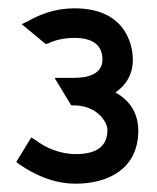

<svg xmlns="http://www.w3.org/2000/svg" viewBox="-20 -820 376 461"><path d="M19 -431 27 -425C61 -402 106 -379 162 -379C240 -379 312 -415 312 -506C312 -550 290 -580 257 -598C281 -614 299 -640 299 -677C299 -697 292 -800 159 -800C111 -800 75 -785 45 -768L32 -762L90 -714L96 -716C113 -724 134 -729 159 -729C202 -729 226 -712 226 -677C226 -644 195 -633 157 -633H111L151 -567H157C213 -567 238 -527 238 -508C238 -468 211 -450 162 -450C123 -450 88 -466 65 -484L55 -490Z"/></svg>

Font: Charger Sport
Style: SeBd
Weight: 600
Designer: Jasper
Foundry: Cannot Into Space Fonts
Version: Version 1.1